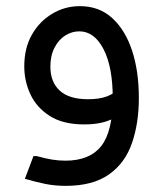

<svg xmlns="http://www.w3.org/2000/svg" viewBox="-20 -405 526 625"><path d="M254 0Q185 0 142 -27.5Q99 -55 79 -98Q59 -141 59 -189Q59 -248 83.5 -291.5Q108 -335 149.5 -360Q191 -385 240 -385Q303 -385 345.5 -346Q388 -307 410 -240Q432 -173 432 -86H347Q347 -187 317 -245Q287 -303 238 -303Q214 -303 192.5 -289.5Q171 -276 157.5 -250Q144 -224 144 -188Q144 -138 174.5 -110Q205 -82 267 -82Q303 -82 327.5 -91Q352 -100 368 -118L399 -58Q377 -32 342 -16Q307 0 254 0ZM194 200Q158 200 126.5 193.5Q95 187 61 177L89 103H99Q128 111 149.5 114.5Q171 118 193 118Q272 118 309.5 70.5Q347 23 347 -86H432Q432 -4 409.5 61Q387 126 334.5 163Q282 200 194 200Z"/></svg>

Font: Fustat Medium
Style: Regular
Weight: 500
Designer: Mohamed Gaber, Khaled Hosny, Laura Garcia Mut
Foundry: Kief Type Foundry, Alif Type Foundry, Hard Type Foundry
Version: Version 1.007